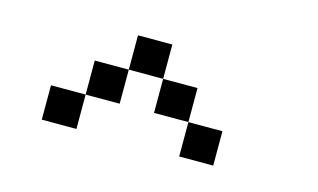

<svg xmlns="http://www.w3.org/2000/svg" viewBox="-52 -911 994 601"><g transform="rotate(15 444.5 -610.5)"><path d="M110.4 -444.3Q110.4 -471.7 110.4 -555.7Q138.7 -555.7 222.7 -555.7Q222.7 -527.3 222.7 -444.3Q194.3 -444.3 110.4 -444.3ZM555.7 -444.3Q555.7 -471.7 555.7 -555.7Q583 -555.7 666 -555.7Q666 -527.3 666 -444.3Q638.7 -444.3 555.7 -444.3ZM222.7 -555.7Q222.7 -583 222.7 -666Q250 -666 333 -666Q333 -638.7 333 -555.7Q305.7 -555.7 222.7 -555.7ZM444.3 -555.7Q444.3 -583 444.3 -666Q471.7 -666 555.7 -666Q555.7 -638.7 555.7 -555.7Q527.3 -555.7 444.3 -555.7ZM333 -666Q333 -694.3 333 -777.3Q360.4 -777.3 444.3 -777.3Q444.3 -750 444.3 -666Q416 -666 333 -666Z"/></g></svg>

Font: leko majuna
Style: pona
Weight: 400
Designer: Kelsey Higham
Version: Version 2.0